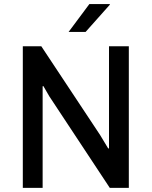

<svg xmlns="http://www.w3.org/2000/svg" viewBox="-20 -910 734 930"><path d="M90.5 0V-686H180L465 -255.8L504.2 -190.8L508 -191.5V-686H604V0H511.8L218.5 -444L190.2 -493L186.5 -492.2V0ZM312.2 -755.2 412.8 -890.2H512V-887.2L394.5 -755.2Z"/></svg>

Font: Chivo Medium
Style: Regular
Weight: 500
Designer: Hector Gatti
Foundry: Omnibus-Type
Version: Version 2.002